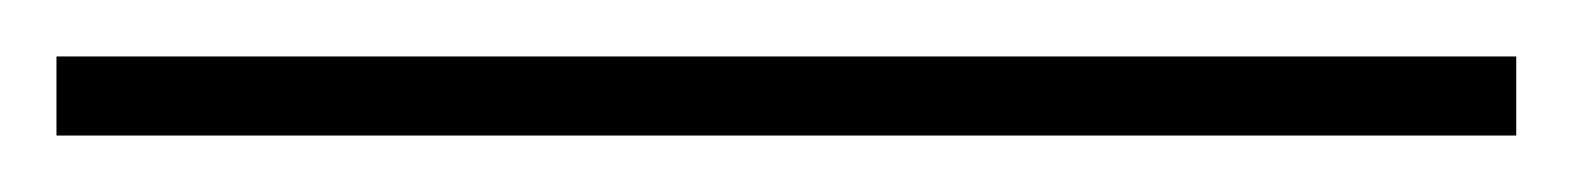

<svg xmlns="http://www.w3.org/2000/svg" viewBox="-21 162 557 68"><path d="M-1 182H516V210H-1Z"/></svg>

Font: Maitree ExtraLight
Style: Regular
Weight: 275
Designer: CadsonDemak Team
Foundry: CadsonDemak
Version: Version 1.003